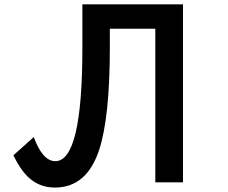

<svg xmlns="http://www.w3.org/2000/svg" viewBox="-20 -805 1040 874"><path d="M355 -785.2H813V24.9H687V-674.3H480V-588.4Q480 -271 431.2 -122.1Q374.5 48.8 230 48.8Q155.8 48.8 104 -2.9Q71.3 -35.6 41 -98.1L133.8 -181.2Q173.8 -71.3 231.9 -71.3Q355 -71.3 355 -587.4Z"/></svg>

Font: BIZ UDGothic
Style: Bold
Weight: 700
Monospace: yes
Designer: TypeBank Co., Ltd.
Foundry: Morisawa Inc.
Version: Version 1.05